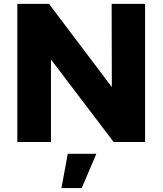

<svg xmlns="http://www.w3.org/2000/svg" viewBox="-20 -721 826 975"><path d="M546.9 -701.2H716.8V0H557.1L238.8 -418.9V0H67.9V-701.2H229L547.9 -278.8ZM292 233.9 324.2 60.1H469.2L395 233.9Z"/></svg>

Font: Montserrat-Arabic
Style: Bold
Weight: 700
Designer: Mohamed Gaber
Foundry: Kief Type Foundry
Version: Version 5.008;PS 005.008;hotconv 1.0.88;makeotf.lib2.5.64775